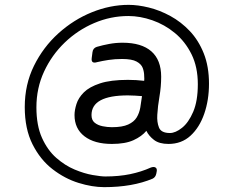

<svg xmlns="http://www.w3.org/2000/svg" viewBox="-20 -622 953 791"><path d="M409 149Q360 149 303.5 131.5Q247 114 196.5 75Q146 36 114 -27.5Q82 -91 82 -181Q82 -274 120 -351Q158 -428 220.5 -484.5Q283 -541 358.5 -571.5Q434 -602 510 -602Q548 -602 593 -591Q638 -580 682 -556Q726 -532 762 -494Q798 -456 819.5 -402Q841 -348 841 -277Q841 -210 821.5 -153.5Q802 -97 765 -63Q728 -29 674 -29Q636 -29 614.5 -45.5Q593 -62 583 -83Q564 -60 530 -44.5Q496 -29 441 -29Q369 -29 328 -60.5Q287 -92 287 -148Q287 -168 295 -193.5Q303 -219 325.5 -241.5Q348 -264 392 -278.5Q436 -293 507 -293Q524 -293 541 -292Q558 -291 574 -289Q575 -297 574 -308Q574 -326 568 -342Q562 -358 542.5 -368.5Q523 -379 483 -379Q453 -379 427 -375Q401 -371 380 -366Q354 -358 358 -384L361 -407Q363 -424 379 -429Q403 -436 430 -441Q457 -446 485 -446Q563 -446 603.5 -410.5Q644 -375 644 -306Q644 -265 637 -224.5Q630 -184 628 -149Q626 -119 635 -96.5Q644 -74 680 -74Q703 -74 730 -95.5Q757 -117 776 -161.5Q795 -206 795 -275Q795 -346 769 -398.5Q743 -451 700.5 -486Q658 -521 607.5 -538.5Q557 -556 509 -556Q436 -556 368 -527Q300 -498 246.5 -446.5Q193 -395 161.5 -327Q130 -259 130 -180Q130 -105 153 -54Q176 -3 212 28.5Q248 60 287.5 76.5Q327 93 361.5 99Q396 105 414 105Q470 105 516 95.5Q562 86 602 68Q614 64 620.5 68Q627 72 626 82L624 93Q621 108 609 114Q526 149 409 149ZM441 -98Q484 -98 508 -109Q532 -120 543 -138Q554 -156 558 -179Q562 -202 565 -226Q551 -227 536.5 -228Q522 -229 507 -229Q357 -229 357 -148Q357 -127 370 -116.5Q383 -106 402.5 -102Q422 -98 441 -98Z"/></svg>

Font: Pitagon Sans Medium
Style: Regular
Weight: 500
Designer: Travis Tran
Foundry: Pitagon
Version: Version 1.001; ttfautohint (v1.8.4.7-5d5b);gftools[0.9.26]